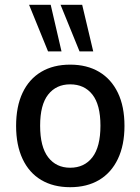

<svg xmlns="http://www.w3.org/2000/svg" viewBox="-20 -770 584 799"><path d="M272 9Q202 9 151.5 -21Q101 -51 74 -108.5Q47 -166 47 -246Q47 -327 74 -384Q101 -441 151.5 -471Q202 -501 272 -501Q342 -501 392.5 -471Q443 -441 470.5 -384Q498 -327 498 -246Q498 -166 470.5 -108.5Q443 -51 392.5 -21Q342 9 272 9ZM272 -72Q331 -72 364.5 -115.5Q398 -159 398 -247Q398 -334 364.5 -376.5Q331 -419 272 -419Q214 -419 180.5 -376.5Q147 -334 147 -247Q147 -159 180.5 -115.5Q214 -72 272 -72ZM311 -556 232 -750H322L368 -556ZM180 -556 101 -750H191L236 -556Z"/></svg>

Font: Nunito Sans 10pt SemiCondensed SemiBold
Style: Regular
Weight: 600
Width: 4
Designer: Vernon Adams
Foundry: Vernon Adams
Version: Version 3.101;gftools[0.9.27]